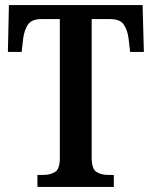

<svg xmlns="http://www.w3.org/2000/svg" viewBox="-20 -734 596 754"><path d="M127 0V-47H149Q177 -47 196 -58.5Q215 -70 215 -113V-659H142Q104 -659 89.5 -637Q75 -615 71 -582L65 -530H11L15 -714H540L545 -530H491L485 -582Q481 -615 466.5 -637Q452 -659 413 -659H340V-116Q340 -70 359 -58.5Q378 -47 406 -47H427V0Z"/></svg>

Font: Noto Serif Hebrew Condensed SemiBold
Style: Regular
Weight: 600
Width: 3
Designer: Monotype Design Team
Foundry: Monotype Imaging Inc.
Version: Version 2.004; ttfautohint (v1.8.4.7-5d5b)